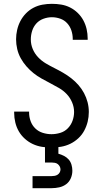

<svg xmlns="http://www.w3.org/2000/svg" viewBox="-20 -763 540 1003"><path d="M249 8Q224 8 199 4Q174 0 151.5 -10.5Q129 -21 110 -38Q91 -55 78.5 -76.5Q66 -98 60 -123Q54 -148 54 -173V-180H132V-175Q132 -152 140 -130Q148 -108 164.5 -92Q181 -76 203.5 -69Q226 -62 249 -62Q272 -62 295 -69Q318 -76 334.5 -93Q351 -110 359 -132.5Q367 -155 367 -178Q367 -204 356.5 -228.5Q346 -253 328.5 -271.5Q311 -290 288.5 -303Q266 -316 243 -328Q220 -340 197.5 -352.5Q175 -365 155 -381Q135 -397 118 -416.5Q101 -436 88.5 -458.5Q76 -481 70 -506.5Q64 -532 64 -558Q64 -582 69.5 -606.5Q75 -631 86.5 -653Q98 -675 115.5 -693Q133 -711 155 -722.5Q177 -734 201.5 -738.5Q226 -743 251 -743Q276 -743 300 -739Q324 -735 346 -724Q368 -713 386 -695.5Q404 -678 415.5 -656.5Q427 -635 432.5 -611Q438 -587 438 -562V-555H360V-560Q360 -582 353 -603.5Q346 -625 331 -641.5Q316 -658 294.5 -665.5Q273 -673 251 -673Q229 -673 207 -665Q185 -657 170 -640.5Q155 -624 148 -602Q141 -580 141 -557Q141 -531 151 -507Q161 -483 179 -464Q197 -445 219 -432Q241 -419 264 -407.5Q287 -396 309.5 -383Q332 -370 352.5 -354Q373 -338 390 -318.5Q407 -299 419 -276.5Q431 -254 437.5 -229Q444 -204 444 -178Q444 -152 438 -127.5Q432 -103 420 -80.5Q408 -58 389 -40.5Q370 -23 347.5 -12Q325 -1 299.5 3.5Q274 8 249 8ZM150 220V157H250Q258 157 266 155.5Q274 154 281 149.5Q288 145 292 137.5Q296 130 296 122Q296 114 292 106.5Q288 99 281.5 94Q275 89 266.5 87.5Q258 86 250 86H215V-62H285V40Q300 44 314.5 51.5Q329 59 339 70.5Q349 82 353.5 97.5Q358 113 358 129Q358 149 350 168Q342 187 326 199Q310 211 290 215.5Q270 220 250 220Z"/></svg>

Font: Iosevka Fixed
Style: Regular
Weight: 400
Monospace: yes
Designer: Belleve Invis
Foundry: Belleve Invis
Version: Version 33.2.4